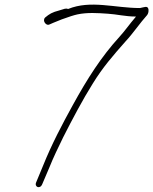

<svg xmlns="http://www.w3.org/2000/svg" viewBox="-20 -706 648 812"><path d="M171 -632C157 -618 176 -596 188 -602C194 -605 211 -612 241 -624C271 -635 293 -642 307 -645C349 -654 393 -651 436 -648C472 -646 510 -636 555 -636L552 -632C530 -607 508 -575 485 -550C409 -467 349 -373 287 -260C243 -180 199 -97 162 -5L133 65C124 85 150 96 159 72L188 4C206 -41 227 -84 247 -125C285 -200 331 -287 372 -352C415 -422 459 -472 511 -531C542 -564 573 -610 602 -642C606 -647 609 -655 608 -666C605 -684 590 -675 572 -672C465 -672 364 -707 268 -668C263 -670 258 -670 254 -669L231 -662C200 -654 189 -647 171 -632Z"/></svg>

Font: Stray Cat
Style: CnObl
Weight: 400
Version: Version 1.0